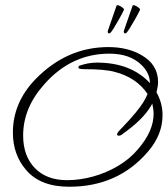

<svg xmlns="http://www.w3.org/2000/svg" viewBox="-20 -655 638 730"><path d="M243 55Q133 55 79 -9Q29 -67 29 -151Q29 -265 115 -354Q234 -476 392 -476Q465 -476 517 -446Q581 -410 581 -343Q581 -327 575 -304Q598 -263 598 -217Q598 -143 543 -79Q429 55 243 55ZM235 30Q284 30 334.5 16Q385 2 429.5 -24.5Q474 -51 504 -87Q564 -156 564 -222Q564 -232 562.5 -241.5Q561 -251 559 -261Q546 -236 521.5 -209.5Q497 -183 459 -155L440 -141Q434 -139 433 -139Q425 -139 425 -144Q425 -150 439 -164Q474 -200 496 -227Q530 -268 541 -298Q498 -361 415 -382Q378 -392 300 -392Q278 -392 278 -398Q278 -402 281 -405Q316 -417 348 -417Q478 -417 550 -339Q550 -376 519 -407Q475 -451 396 -451Q250 -451 147 -333Q68 -244 68 -140Q68 -62 112.5 -16Q157 30 235 30ZM456 -528Q452 -528 451 -532Q450 -536 451 -538L484 -633Q486 -637 493.5 -634Q501 -631 507.5 -625.5Q514 -620 512 -617Q506 -604 494.5 -583.5Q483 -563 473 -547Q463 -531 459 -529Q458 -529 457.5 -528.5Q457 -528 456 -528ZM395 -528Q391 -528 390 -532Q389 -536 390 -538L423 -633Q425 -637 432.5 -634Q440 -631 446.5 -625.5Q453 -620 451 -617Q445 -604 433.5 -583.5Q422 -563 412 -547Q402 -531 398 -529Q397 -529 396.5 -528.5Q396 -528 395 -528Z"/></svg>

Font: Petemoss
Style: Regular
Weight: 400
Designer: Robert E. Leuschke
Foundry: Robert E. Leuschke
Version: Version 1.010; ttfautohint (v1.8.3)